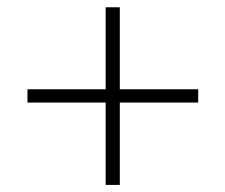

<svg xmlns="http://www.w3.org/2000/svg" viewBox="-20 -599 620 528"><path d="M525 -317H309.5V-90.5H270.5V-317H55.5V-353.5H270.5V-579H309.5V-353.5H525Z"/></svg>

Font: Lato 2
Style: Regular
Weight: 300
Designer: Lukasz Dziedzic with Adam Twardoch and Botio Nikoltchev
Foundry: tyPoland Lukasz Dziedzic
Version: Version 2.015; 2015-08-06; http://www.latofonts.com/